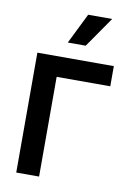

<svg xmlns="http://www.w3.org/2000/svg" viewBox="-85 -807 590 861"><g transform="rotate(10 209.5 -376.5)"><path d="M398.9 -545.9V-454.1H154.8V0H50.8V-545.9ZM177.2 -614.3 245.6 -752.9H355L258.8 -614.3Z"/></g></svg>

Font: Inter Tight Medium
Style: Regular
Weight: 500
Designer: Rasmus Andersson
Foundry: rsms
Version: Version 3.004; ttfautohint (v1.8.4.7-5d5b)